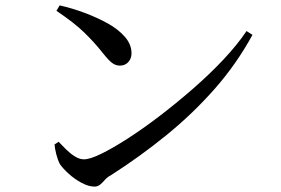

<svg xmlns="http://www.w3.org/2000/svg" viewBox="-20 -709 1040 711"><path d="M330 -18Q308 -18 282 -32Q256 -46 234.5 -65.5Q213 -85 202 -101Q194 -116 188.5 -137.5Q183 -159 182 -174L197 -184Q211 -169 226.5 -154Q242 -139 258.5 -129Q275 -119 291 -119Q313 -119 355 -139.5Q397 -160 453 -196Q509 -232 570.5 -279Q632 -326 693 -379Q754 -432 806 -487Q858 -542 893 -594L915 -580Q856 -472 775.5 -380.5Q695 -289 597.5 -209.5Q500 -130 389 -59Q377 -53 368.5 -43Q360 -33 351 -25.5Q342 -18 330 -18ZM424 -466Q408 -466 394.5 -476.5Q381 -487 362 -511Q344 -534 327 -552.5Q310 -571 291.5 -589Q273 -607 248 -626.5Q223 -646 189 -669L201 -689Q246 -679 293 -661.5Q340 -644 379.5 -622Q419 -600 443 -572Q467 -544 467 -512Q467 -492 455 -479Q443 -466 424 -466Z"/></svg>

Font: Noto Serif HK ExtraLight Medium
Style: Regular
Weight: 500
Version: Version 2.002-H1;hotconv 1.1.0;makeotfexe 2.6.0